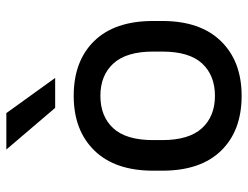

<svg xmlns="http://www.w3.org/2000/svg" viewBox="-106 -648 763 590"><g transform="rotate(-90 275.0 -353.5)"><path d="M275 8Q168 8 106.5 -55Q45 -118 45 -236V-264Q45 -381 107 -444.5Q169 -508 275 -508Q382 -508 443.5 -445Q505 -382 505 -264V-236Q505 -119 443 -55.5Q381 8 275 8ZM275 -74Q338 -74 374.5 -113.5Q411 -153 411 -236V-264Q411 -346 374.5 -386Q338 -426 275 -426Q212 -426 175.5 -386.5Q139 -347 139 -264V-236Q139 -154 175.5 -114Q212 -74 275 -74ZM110 -715H222L330 -565H238Z"/></g></svg>

Font: PT Root UI Medium
Style: Regular
Weight: 500
Designer: Vitaly Kuzmin
Foundry: ParaType Ltd.
Version: Version 2.001G